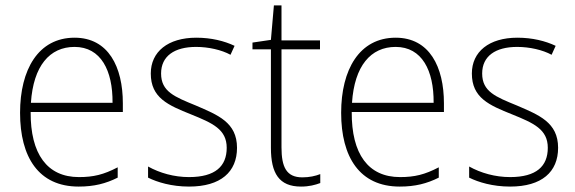

<svg xmlns="http://www.w3.org/2000/svg" viewBox="-20 -678 2120 708"><path d="M255 -539C121 -539 54 -421 54 -262C54 -99 122 10 270 10C327 10 370 -1 414 -23V-61C362 -34 325 -25 271 -25C154 -25 92 -110 93 -265H433V-297C433 -431 380 -539 255 -539ZM255 -505C352 -505 396 -418 395 -299H94C103 -435 163 -505 255 -505Z M854 -133C854 -227 783 -254 702 -289C624 -321 574 -340 574 -407C574 -471 623 -505 703 -505C749 -505 797 -494 830 -476L845 -509C807 -527 759 -539 704 -539C599 -539 536 -487 536 -407C536 -317 600 -290 685 -256C764 -224 816 -201 816 -133C816 -65 774 -25 677 -25C622 -25 569 -40 526 -64V-23C560 -6 613 10 677 10C794 10 854 -44 854 -133Z M1095 -24C1036 -24 1018 -62 1018 -135V-496H1160V-529H1018V-658H990L979 -531L911 -521V-496H979V-133C979 -39 1009 10 1090 10C1120 10 1142 4 1161 -3V-36C1143 -29 1121 -24 1095 -24Z M1439 -539C1305 -539 1238 -421 1238 -262C1238 -99 1306 10 1454 10C1511 10 1554 -1 1598 -23V-61C1546 -34 1509 -25 1455 -25C1338 -25 1276 -110 1277 -265H1617V-297C1617 -431 1564 -539 1439 -539ZM1439 -505C1536 -505 1580 -418 1579 -299H1278C1287 -435 1347 -505 1439 -505Z M2038 -133C2038 -227 1967 -254 1886 -289C1808 -321 1758 -340 1758 -407C1758 -471 1807 -505 1887 -505C1933 -505 1981 -494 2014 -476L2029 -509C1991 -527 1943 -539 1888 -539C1783 -539 1720 -487 1720 -407C1720 -317 1784 -290 1869 -256C1948 -224 2000 -201 2000 -133C2000 -65 1958 -25 1861 -25C1806 -25 1753 -40 1710 -64V-23C1744 -6 1797 10 1861 10C1978 10 2038 -44 2038 -133Z"/></svg>

Font: Noto Sans Myanmar SemiCondensed ExtraLight
Style: Regular
Weight: 200
Width: 4
Designer: Monotype Design Team
Foundry: Monotype Imaging Inc.
Version: Version 2.107